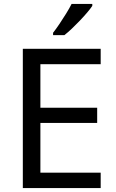

<svg xmlns="http://www.w3.org/2000/svg" viewBox="-20 -964 596 984"><path d="M496 0H97V-714H496V-635H187V-412H478V-334H187V-79H496ZM453 -934Q444 -920 427 -900Q410 -880 389.5 -858.5Q369 -837 348.5 -817.5Q328 -798 310 -784H252V-796Q267 -815 284.5 -841Q302 -867 319 -894.5Q336 -922 347 -944H453Z"/></svg>

Font: Noto Sans Gujarati
Style: Regular
Weight: 400
Designer: Jelle Bosma - Monotype Design Team, Universal Thirst
Foundry: Monotype Imaging Inc.
Version: Version 2.102